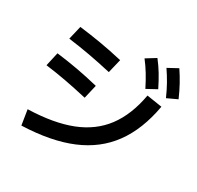

<svg xmlns="http://www.w3.org/2000/svg" viewBox="-164 -973 1191 1160"><g transform="rotate(30 432.0 -393.5)"><path d="M686.5 -543 793 -526.4Q762.2 -353.5 679.9 -241Q597.7 -128.4 458.7 -70.3Q319.8 -12.2 117.2 -4.9L100.6 -109.4Q279.3 -114.7 399.4 -161.9Q519.5 -209 589.8 -302.7Q660.2 -396.5 686.5 -543ZM66.4 -396.5 87.9 -492.2Q166.5 -482.4 236.6 -469.7Q306.6 -457 386.7 -437.5L364.3 -341.8Q278.8 -361.3 209.2 -374.3Q139.6 -387.2 66.4 -396.5ZM105.5 -604.5 127.9 -699.2Q208.5 -689.5 281 -677Q353.5 -664.6 436.5 -645.5L413.1 -548.8Q329.1 -567.9 256.6 -581.1Q184.1 -594.2 105.5 -604.5ZM558.6 -728.5 625 -769.5Q653.3 -733.4 676.5 -695.1Q699.7 -656.7 723.6 -608.4L655.3 -571.3Q631.3 -619.1 608.6 -656.2Q585.9 -693.4 558.6 -728.5ZM702.1 -745.1 770.5 -782.2Q796.4 -743.7 818.1 -704.1Q839.8 -664.6 860.4 -617.2L791 -585Q770.5 -631.3 749.3 -669.2Q728 -707 702.1 -745.1Z"/></g></svg>

Font: Pretendard GOV SemiBold
Style: Regular
Weight: 600
Designer: Base glyphs from Inter by Rasmus Andersson; Hangeul glyphs from Noto Sans CJK(Source Han Sans) by Jang Soo-young and Kan
Foundry: Kil Hyung-jin
Version: Version 1.309